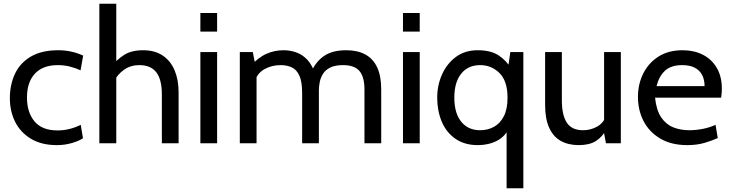

<svg xmlns="http://www.w3.org/2000/svg" viewBox="-20 -770 3930 1032"><path d="M286 10Q203 10 146.5 -24Q90 -58 61.5 -115Q33 -172 33 -242Q33 -315 60.5 -373.5Q88 -432 146 -466Q204 -500 293 -500Q331 -500 365.5 -492Q400 -484 427 -471L413 -392Q385 -405 354.5 -412.5Q324 -420 291 -420Q210 -420 167.5 -374Q125 -328 125 -246Q125 -166 165.5 -117.5Q206 -69 289 -69Q323 -69 354.5 -77Q386 -85 414 -99L426 -27Q406 -13 367.5 -1.5Q329 10 286 10Z M514 0V-750H605V-405L573 -407Q608 -450 647.5 -475Q687 -500 749 -500Q812 -500 854.5 -471.5Q897 -443 918.5 -392Q940 -341 940 -273V0H850V-262Q850 -343 820 -381.5Q790 -420 729 -420Q682 -420 646.5 -395Q611 -370 590 -328L605 -383V0Z M1057 0V-490H1147V0ZM1057 -600V-700H1147V-600Z M1269 0V-490H1339L1357 -396L1323 -412Q1369 -462 1412.5 -481Q1456 -500 1504 -500Q1540 -500 1573.5 -488Q1607 -476 1633.5 -447Q1660 -418 1676 -366L1651 -377Q1673 -434 1718.5 -467Q1764 -500 1841 -500Q1902 -500 1944 -477Q1986 -454 2007.5 -407.5Q2029 -361 2029 -289V0H1939V-288Q1939 -357 1912 -388.5Q1885 -420 1824 -420Q1781 -420 1755 -407Q1729 -394 1716 -373Q1703 -352 1698.5 -328.5Q1694 -305 1694 -284V0H1604V-270Q1604 -330 1589.5 -362.5Q1575 -395 1549 -407.5Q1523 -420 1489 -420Q1440 -420 1401 -398Q1362 -376 1348 -329L1359 -378V0Z M2146 0V-490H2236V0ZM2146 -600V-700H2236V-600Z M2703 242V-105L2718 -87Q2698 -38 2652.5 -14Q2607 10 2549 10Q2477 10 2428 -24Q2379 -58 2354.5 -116Q2330 -174 2330 -245Q2330 -312 2356 -370Q2382 -428 2430.5 -464Q2479 -500 2548 -500Q2617 -500 2659 -473Q2701 -446 2732 -396L2707 -378L2723 -490H2793V242ZM2561 -70Q2601 -70 2634.5 -88Q2668 -106 2688 -145Q2708 -184 2708 -245Q2708 -334 2665 -377Q2622 -420 2561 -420Q2496 -420 2459 -374Q2422 -328 2422 -245Q2422 -162 2459 -116Q2496 -70 2561 -70Z M3091 10Q3034 10 2993.5 -13Q2953 -36 2931.5 -84Q2910 -132 2910 -205V-490H3000V-230Q3000 -152 3026.5 -111Q3053 -70 3114 -70Q3155 -70 3190.5 -90Q3226 -110 3240 -154L3227 -105V-490H3317V0H3237L3219 -96L3243 -80Q3218 -34 3183 -12Q3148 10 3091 10Z M3674 10Q3588 10 3528.5 -25.5Q3469 -61 3439 -119.5Q3409 -178 3409 -249Q3409 -318 3437.5 -375Q3466 -432 3519.5 -466Q3573 -500 3649 -500Q3710 -500 3757.5 -476Q3805 -452 3832.5 -405.5Q3860 -359 3860 -293Q3860 -282 3859 -270Q3858 -258 3856 -245H3501Q3508 -177 3534 -139Q3560 -101 3599 -85.5Q3638 -70 3685 -70Q3719 -70 3756 -77Q3793 -84 3826 -99L3838 -28Q3810 -15 3768.5 -2.5Q3727 10 3674 10ZM3509 -307H3767Q3767 -342 3754 -367Q3741 -392 3714.5 -406Q3688 -420 3647 -420Q3587 -420 3554.5 -390Q3522 -360 3509 -307Z"/></svg>

Font: Cabin VF Beta
Style: Regular
Weight: 400
Designer: Pablo Impallari
Foundry: Pablo Impallari. http://www.impallari.com Igino Marini. http://www.ikern.com
Version: Version 2.200